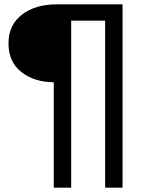

<svg xmlns="http://www.w3.org/2000/svg" viewBox="-20 -762 688 882"><path d="M543 100H463V-667H307V100H227V-384Q136 -385 77.5 -431.5Q19 -478 19 -563Q19 -647 80.5 -694.5Q142 -742 241 -742H543Z"/></svg>

Font: Argentum Novus
Style: Regular
Weight: 400
Designer: Julieta Ulanovsky
Foundry: Julieta Ulanovsky
Version: Version 7.20;July 27, 2021;FontCreator 13.0.0.2683 64-bit